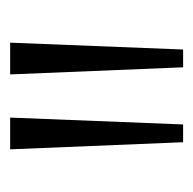

<svg xmlns="http://www.w3.org/2000/svg" viewBox="-21 -827 380 378"><g transform="rotate(-90 169.0 -638.0)"><path d="M78 -467.5 64 -808H126.5L113 -467.5ZM225.5 -467.5 211.5 -808H274L260.5 -467.5Z"/></g></svg>

Font: Encode Sans SemiCondensed Light
Style: Regular
Weight: 300
Width: 4
Designer: Multiple Designers
Foundry: Impallari Type
Version: Version 3.002